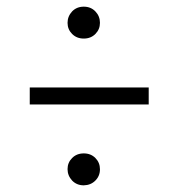

<svg xmlns="http://www.w3.org/2000/svg" viewBox="-20 -618 533 573"><path d="M230 -64.9Q209 -64.9 195.3 -79.1Q181.6 -93.8 181.6 -113.3Q181.6 -132.8 195.3 -146.5Q209 -160.2 230 -160.2Q251 -160.2 264.6 -146.5Q278.3 -132.8 278.3 -112.8Q278.3 -92.8 264.6 -79.1Q251 -65.4 230 -64.9ZM68.8 -356.9H423.8V-306.2H68.8ZM278.3 -549.8Q278.3 -530.3 264.6 -516.6Q251 -502.9 230 -502.9Q209 -502.9 195.3 -516.6Q181.6 -530.3 181.6 -549.8Q181.6 -569.3 195.3 -584Q209 -598.1 230 -598.1Q251 -598.1 264.6 -584Q278.3 -569.8 278.3 -549.8Z"/></svg>

Font: FiraSans-Light
Style: Regular
Weight: 300
Designer: Carrois Corporate & Edenspiekermann AG
Foundry: Carrois Corporate GbR & Edenspiekermann AG
Version: Version 3.106;PS 003.106;hotconv 1.0.70;makeotf.lib2.5.58329